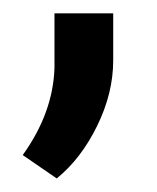

<svg xmlns="http://www.w3.org/2000/svg" viewBox="-20 -127 236 289"><path d="M65.4 141.6 14.2 106.4Q60.1 42.5 62 -25.4V-106.9H150.4V-36.1Q150.4 13.2 126.2 62.5Q102.1 111.8 65.4 141.6Z"/></svg>

Font: RobotoSquareBracket
Style: Square-Bracket
Weight: 400
Version: Version 2.137; 2017